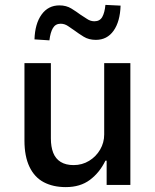

<svg xmlns="http://www.w3.org/2000/svg" viewBox="-20 -756 635 785"><path d="M249 9Q197 9 159 -11Q121 -31 100.5 -74Q80 -117 80 -181V-498H188V-190Q188 -156 197.5 -131.5Q207 -107 228 -94Q249 -81 281 -81Q316 -81 344.5 -98.5Q373 -116 389.5 -144.5Q406 -173 406 -206V-498H513V0H416V-99H411Q387 -50 347.5 -20.5Q308 9 249 9ZM182 -591 121 -595Q123 -659 150 -696.5Q177 -734 223 -734Q251 -734 272 -721Q293 -708 309 -696Q322 -688 336 -678.5Q350 -669 366 -669Q388 -669 398 -686.5Q408 -704 411 -736L473 -733Q471 -668 444.5 -630.5Q418 -593 372 -593Q343 -593 322 -606Q301 -619 285 -631Q272 -640 258 -649.5Q244 -659 228 -659Q207 -659 196.5 -641.5Q186 -624 182 -591Z"/></svg>

Font: Nunito Sans 7pt SemiCondensed SemiBold
Style: Regular
Weight: 600
Width: 4
Designer: Vernon Adams
Foundry: Vernon Adams
Version: Version 3.101;gftools[0.9.27]